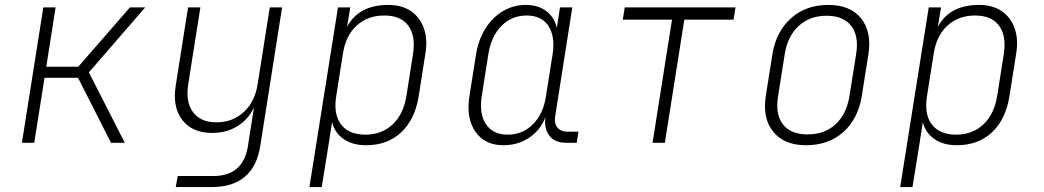

<svg xmlns="http://www.w3.org/2000/svg" viewBox="-20 -580 4240 780"><path d="M69 0 156 -550H206L168 -309H298L508 -550H570L341 -286L487 0H431L297 -264H161L119 0Z M694 180 702 135H847Q967 135 987 15L997 -50L1012 -144Q990 -96 945.5 -68Q901 -40 842 -40Q761 -40 720.5 -92.5Q680 -145 694 -233L744 -550H794L745 -240Q733 -166 764 -124.5Q795 -83 859 -83Q925 -83 970.5 -125Q1016 -167 1027 -240L1076 -550H1126L1037 15Q1010 180 839 180Z M1237 180 1353 -550H1403L1390 -471Q1437 -560 1558 -560Q1612 -560 1649 -535Q1686 -510 1702 -465Q1718 -420 1708 -361L1681 -190Q1666 -95 1610 -42.5Q1554 10 1467 10Q1412 10 1375.5 -15.5Q1339 -41 1329 -84L1316 0L1287 180ZM1464 -33Q1531 -33 1575 -74.5Q1619 -116 1631 -190L1658 -361Q1669 -435 1638.5 -476Q1608 -517 1541 -517Q1474 -517 1429 -476Q1384 -435 1373 -361L1346 -190Q1334 -116 1365.5 -74.5Q1397 -33 1464 -33Z M2025 10Q1949 10 1911 -45.5Q1873 -101 1887 -189L1914 -360Q1924 -420 1952.5 -465Q1981 -510 2023.5 -535Q2066 -560 2116 -560Q2167 -560 2200 -534.5Q2233 -509 2242 -466L2255 -550H2305L2235 -105Q2231 -78 2245 -61.5Q2259 -45 2285 -45H2330L2323 0H2278Q2234 0 2211.5 -29.5Q2189 -59 2196 -105Q2177 -53 2131 -21.5Q2085 10 2025 10ZM2042 -33Q2103 -33 2145 -75Q2187 -117 2198 -189L2225 -360Q2236 -432 2208 -474.5Q2180 -517 2119 -517Q2059 -517 2017 -474.5Q1975 -432 1964 -360L1937 -189Q1926 -117 1954.5 -75Q1983 -33 2042 -33Z M2631 0 2710 -500H2510L2518 -550H2968L2960 -500H2760L2681 0Z M3254 10Q3166 10 3121.5 -44.5Q3077 -99 3091 -190L3118 -360Q3133 -452 3193.5 -506Q3254 -560 3345 -560Q3434 -560 3478 -505.5Q3522 -451 3508 -360L3481 -190Q3466 -97 3406 -43.5Q3346 10 3254 10ZM3261 -34Q3330 -34 3374.5 -75Q3419 -116 3431 -190L3458 -360Q3470 -434 3438 -475Q3406 -516 3338 -516Q3270 -516 3225 -475Q3180 -434 3168 -360L3141 -190Q3129 -116 3160.5 -75Q3192 -34 3261 -34Z M3637 180 3753 -550H3803L3790 -471Q3837 -560 3958 -560Q4012 -560 4049 -535Q4086 -510 4102 -465Q4118 -420 4108 -361L4081 -190Q4066 -95 4010 -42.5Q3954 10 3867 10Q3812 10 3775.5 -15.5Q3739 -41 3729 -84L3716 0L3687 180ZM3864 -33Q3931 -33 3975 -74.5Q4019 -116 4031 -190L4058 -361Q4069 -435 4038.5 -476Q4008 -517 3941 -517Q3874 -517 3829 -476Q3784 -435 3773 -361L3746 -190Q3734 -116 3765.5 -74.5Q3797 -33 3864 -33Z"/></svg>

Font: JetBrains Mono Thin
Style: Italic
Weight: 100
Italic angle: -9°
Monospace: yes
Designer: Philipp Nurullin, Konstantin Bulenkov
Foundry: JetBrains
Version: Version 2.305; ttfautohint (v1.8.4.7-5d5b)